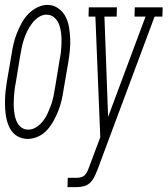

<svg xmlns="http://www.w3.org/2000/svg" viewBox="-26 -560 685 785"><path d="M87 8Q70 8 53.5 1Q37 -6 26 -19Q15 -32 8.5 -48Q2 -64 -1 -81.5Q-4 -99 -5 -116.5Q-6 -134 -5.5 -152.5Q-5 -171 -3 -189Q-1 -207 2 -226L21 -336Q24 -357 29 -379Q34 -401 42 -421.5Q50 -442 61 -463Q72 -484 88 -501Q104 -518 125 -529Q146 -540 168 -540Q192 -540 211.5 -526.5Q231 -513 241.5 -493Q252 -473 256 -449.5Q260 -426 261 -402Q262 -378 259.5 -353.5Q257 -329 253 -304L234 -194Q231 -173 226 -151Q221 -129 213 -108.5Q205 -88 194 -67.5Q183 -47 167.5 -29.5Q152 -12 130.5 -2Q109 8 87 8ZM90 -30Q107 -30 123 -40.5Q139 -51 150.5 -66Q162 -81 169.5 -98Q177 -115 183 -131.5Q189 -148 192.5 -165.5Q196 -183 199 -201L217 -311Q221 -329 223 -348Q225 -367 225.5 -386Q226 -405 224 -423.5Q222 -442 216 -459Q210 -476 196.5 -488Q183 -500 164 -500Q146 -500 130.5 -489Q115 -478 104 -463Q93 -448 85 -431.5Q77 -415 71.5 -398Q66 -381 62.5 -364Q59 -347 56 -329L38 -219Q35 -205 33.5 -191Q32 -177 31 -163Q30 -149 30 -135Q30 -121 31.5 -107.5Q33 -94 36 -81Q39 -68 46 -56Q53 -44 64 -37Q75 -30 90 -30ZM250 205 251 167H289Q299 167 308.5 163.5Q318 160 324 152Q330 144 334 134.5Q338 125 341 116L384 1L364 -492H336L337 -530H452L451 -492H401L416 -82L569 -492H524L525 -530H639L638 -492H606L374 130Q374 130 374 130.5Q374 131 374 131Q368 145 361.5 159.5Q355 174 344 185.5Q333 197 318 201Q303 205 288 205Z"/></svg>

Font: Iosevka Slab XLtExObl
Style: Regular
Weight: 200
Width: 7
Italic angle: -9°
Monospace: yes
Designer: Belleve Invis
Foundry: Belleve Invis
Version: Version 11.1.1; ttfautohint (v1.8.3)